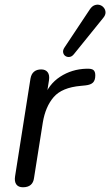

<svg xmlns="http://www.w3.org/2000/svg" viewBox="-20 -788 468 815"><path d="M77.4 6.9Q58 6.9 49.3 -5.2Q40.5 -17.3 44 -39.7L109.3 -454Q112.7 -473.9 124.4 -483.6Q136 -493.3 154.9 -493.3Q173.3 -493.3 182.3 -481.4Q191.3 -469.5 187.9 -447.1L175.7 -370.5H165.2Q185.7 -430 235.2 -462.2Q284.6 -494.5 346.6 -496.3Q368.7 -497.3 376.6 -490.7Q384.5 -484.2 384.5 -468.1Q384.5 -447.3 374.8 -437.6Q365.1 -427.9 342.7 -425.5L322.7 -423.5Q243 -416.5 207.9 -375.9Q172.8 -335.2 161.7 -267.8L124.4 -32.4Q122 -13 110.1 -3Q98.3 6.9 77.4 6.9ZM293.5 -557.8Q285.2 -547.5 275.2 -546.3Q265.2 -545.1 257.6 -550.2Q250 -555.3 248.1 -565Q246.1 -574.8 253.5 -586L361.1 -747.9Q370.5 -762.1 382 -766Q393.5 -770 403.7 -766.8Q414 -763.7 420.8 -755.1Q427.7 -746.6 427.9 -735.3Q428.1 -724.1 418.4 -712.3Z"/></svg>

Font: Nunito ExtraLight
Style: Italic
Weight: 200
Italic angle: -9°
Designer: Vernon Adams
Foundry: Vernon Adams
Version: Version 3.602